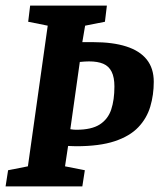

<svg xmlns="http://www.w3.org/2000/svg" viewBox="-25 -668 571 688"><path d="M-5 0 4 -58 75 -72 146 -576 76 -590 83 -648H358L351 -590L280 -576L270 -517H309Q379 -517 427.5 -501.5Q476 -486 501 -454.5Q526 -423 526 -375Q526 -328 513.5 -286Q501 -244 470.5 -212Q440 -180 386 -162Q332 -144 248 -144Q239 -144 232 -144.5Q225 -145 219 -145L208 -72L279 -58L270 0ZM248 -203Q303 -203 332.5 -222Q362 -241 373.5 -275.5Q385 -310 385 -358Q385 -391 375 -411Q365 -431 345 -439.5Q325 -448 294 -448Q286 -448 279 -447.5Q272 -447 261 -446L227 -205Q233 -204 238.5 -203.5Q244 -203 248 -203Z"/></svg>

Font: Faustina Light
Style: Bold Italic
Weight: 700
Italic angle: -8°
Version: Version 1.200